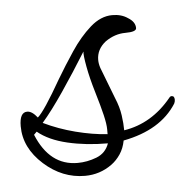

<svg xmlns="http://www.w3.org/2000/svg" viewBox="-35 -339 397 398"><g transform="rotate(-5 163.0 -140.5)"><path d="M127 23Q80 23 42 -11Q3 -46 3 -91Q3 -120 19 -120Q29 -120 40 -106Q54 -118 90 -181Q106 -208 125 -236.5Q144 -265 166 -284.5Q188 -304 212 -304Q231 -304 244 -295Q259 -286 259 -273Q259 -265 236 -265Q214 -265 194 -251Q175 -236 175 -214Q175 -206 178 -197L203 -132Q211 -113 213.5 -95.5Q216 -78 216 -64Q274 -73 315 -123Q317 -126 320 -126Q326 -126 326 -118Q326 -116 325.5 -114Q325 -112 324 -110Q291 -58 213 -43Q210 -27 202 -15Q194 -3 183 5Q158 23 127 23ZM181 -59V-69Q181 -80 176.5 -99Q172 -118 163 -148Q154 -178 149.5 -202.5Q145 -227 146 -234Q120 -192 94.5 -154.5Q69 -117 49 -94Q80 -79 115 -70Q150 -61 181 -59ZM114 -5Q134 -5 153.5 -12.5Q173 -20 180 -40Q135 -40 96.5 -49Q58 -58 35 -77L29 -71Q56 -5 114 -5Z"/></g></svg>

Font: Corinthia
Style: Regular
Weight: 400
Designer: Robert E. Leuschke
Foundry: Robert E. Leuschke
Version: Version 1.013; ttfautohint (v1.8.3)